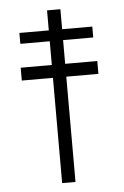

<svg xmlns="http://www.w3.org/2000/svg" viewBox="-51 -737 498 774"><g transform="rotate(-5 197.5 -349.5)"><path d="M353 -478V-426H223V0H169V-426H43V-478H169V-574H50V-618H169V-699H223V-618H345V-574H223V-478Z"/></g></svg>

Font: Turret Road
Style: Regular
Weight: 400
Designer: Noponies
Foundry: Noponies
Version: Version 1.001; ttfautohint (v1.8)